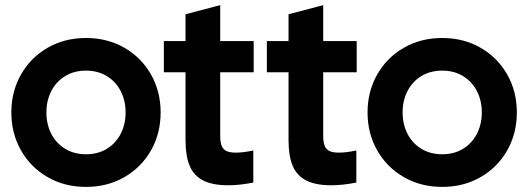

<svg xmlns="http://www.w3.org/2000/svg" viewBox="-20 -721 2072 753"><path d="M610 -280Q610 -198 572.4 -131.5Q534.7 -65 468.1 -26.5Q401.4 12 317.3 12Q233.1 12 166.5 -26.5Q99.8 -65 62.2 -131.5Q24.5 -198 24.5 -280Q24.5 -362 62.2 -428.5Q99.8 -495 166.5 -533.5Q233.1 -572 317.3 -572Q401.4 -572 468.1 -533.5Q534.7 -495 572.4 -428.5Q610 -362 610 -280ZM317.3 -116Q364.2 -116 399.3 -137.6Q434.4 -159.2 453.5 -196.5Q472.6 -233.8 472.6 -280Q472.6 -326.2 453.5 -363.5Q434.4 -400.8 399.3 -422.4Q364.2 -444 317.3 -444Q270.3 -444 235.2 -422.4Q200.1 -400.8 181 -363.5Q162 -326.2 162 -280Q162 -233.8 181 -196.5Q200.1 -159.2 235.2 -137.6Q270.3 -116 317.3 -116Z M707.6 -171.6V-665.1L843.6 -700.8V-189.6Q843.6 -162.8 849.5 -148.7Q855.3 -134.6 868.5 -128.5Q881.7 -122.4 905.3 -122.4Q934.1 -122.4 973.5 -130.9V-5Q920.2 5.6 875.1 5.6Q813.1 5.6 776.3 -13.6Q739.5 -32.7 723.6 -71.3Q707.6 -109.8 707.6 -171.6ZM622.6 -560H974.9V-437.7H622.6Z M1111.6 -171.6V-665.1L1247.6 -700.8V-189.6Q1247.6 -162.8 1253.5 -148.7Q1259.3 -134.6 1272.5 -128.5Q1285.7 -122.4 1309.3 -122.4Q1338.1 -122.4 1377.5 -130.9V-5Q1324.2 5.6 1279.1 5.6Q1217.1 5.6 1180.3 -13.6Q1143.5 -32.7 1127.6 -71.3Q1111.6 -109.8 1111.6 -171.6ZM1026.6 -560H1378.9V-437.7H1026.6Z M2007 -280Q2007 -198 1969.4 -131.5Q1931.7 -65 1865.1 -26.5Q1798.4 12 1714.3 12Q1630.1 12 1563.5 -26.5Q1496.8 -65 1459.2 -131.5Q1421.5 -198 1421.5 -280Q1421.5 -362 1459.2 -428.5Q1496.8 -495 1563.5 -533.5Q1630.1 -572 1714.3 -572Q1798.4 -572 1865.1 -533.5Q1931.7 -495 1969.4 -428.5Q2007 -362 2007 -280ZM1714.3 -116Q1761.2 -116 1796.3 -137.6Q1831.4 -159.2 1850.5 -196.5Q1869.6 -233.8 1869.6 -280Q1869.6 -326.2 1850.5 -363.5Q1831.4 -400.8 1796.3 -422.4Q1761.2 -444 1714.3 -444Q1667.3 -444 1632.2 -422.4Q1597.1 -400.8 1578 -363.5Q1559 -326.2 1559 -280Q1559 -233.8 1578 -196.5Q1597.1 -159.2 1632.2 -137.6Q1667.3 -116 1714.3 -116Z"/></svg>

Font: TASA Explorer VF
Style: Regular
Weight: 400
Designer: Weizhong Zhang
Foundry: Local Remote
Version: Version 1.000;Glyphs 3.2 (3192)